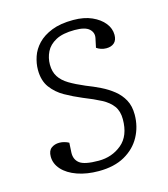

<svg xmlns="http://www.w3.org/2000/svg" viewBox="-86 -586 583 668"><g transform="rotate(-15 205.5 -251.5)"><path d="M198 -21Q246 -21 281 -50Q316 -79 316 -139Q316 -168 302.5 -186.5Q289 -205 263.5 -218.5Q238 -232 200 -247Q169 -260 140.5 -276Q112 -292 93.5 -317Q75 -342 75 -381Q75 -404 83 -428Q91 -452 110 -472Q129 -492 160.5 -504.5Q192 -517 238 -517Q277 -517 305 -504.5Q333 -492 348.5 -472.5Q364 -453 364 -430Q364 -411 353.5 -401.5Q343 -392 325 -392Q315 -392 306 -395Q297 -398 290 -403L297 -436Q301 -455 286.5 -468.5Q272 -482 234 -482Q191 -482 166 -468.5Q141 -455 130.5 -433.5Q120 -412 120 -388Q120 -362 131.5 -344Q143 -326 165.5 -312.5Q188 -299 221 -285Q247 -275 271.5 -263Q296 -251 316 -235Q336 -219 348 -197Q360 -175 360 -144Q360 -101 340.5 -65Q321 -29 283 -7.5Q245 14 189 14Q146 14 112 2Q78 -10 59 -31Q40 -52 40 -78Q40 -99 52 -108Q64 -117 81 -117Q90 -117 99 -114.5Q108 -112 115 -108L113 -73Q112 -48 129.5 -34.5Q147 -21 198 -21Z"/></g></svg>

Font: Literata ExtraLight
Style: Italic
Weight: 250
Italic angle: -2°
Designer: Latin by Veronika Burian and Jose Scaglione. Greek by Irene Vlachou. Cyrillic by Vera Evstafieva
Foundry: TypeTogether
Version: Version 3.002